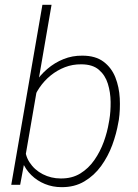

<svg xmlns="http://www.w3.org/2000/svg" viewBox="-20 -770 574 800"><path d="M156.7 -750H194.8L83 -101.6L64 0H26.9ZM475.1 -270 473.1 -259.8Q465.3 -213.4 447.8 -165.8Q430.2 -118.2 401.4 -78.4Q372.6 -38.6 331.5 -14.2Q290.5 10.3 236.3 9.8Q199.7 9.8 167.2 -3.4Q134.8 -16.6 110.4 -40.5Q85.9 -64.5 73 -96.4Q60.1 -128.4 62 -166.5L92.3 -348.6Q102.5 -387.7 124.3 -421.9Q146 -456.1 176.8 -482.4Q207.5 -508.8 244.6 -523.7Q281.7 -538.6 323.2 -538.1Q377.9 -538.1 411.4 -512.9Q444.8 -487.8 460.7 -447.5Q476.6 -407.2 479 -360.4Q481.4 -313.5 475.1 -270ZM433.6 -259.8 435.5 -270Q441.4 -305.2 440.9 -345.5Q440.4 -385.7 429.4 -421.1Q418.5 -456.5 392.1 -479.2Q365.7 -502 318.4 -502Q282.7 -502.4 250.5 -490Q218.3 -477.5 191.2 -455.6Q164.1 -433.6 144.3 -404.5Q124.5 -375.5 114.7 -341.3L84.5 -168.9Q82 -126 102.8 -94Q123.5 -62 158.2 -44.2Q192.9 -26.4 232.9 -26.4Q279.8 -25.9 314.5 -47.1Q349.1 -68.4 373.3 -103.3Q397.5 -138.2 412.4 -179.2Q427.2 -220.2 433.6 -259.8Z"/></svg>

Font: Roboto ExtraLight
Style: Italic
Weight: 250
Designer: Christian Robertson
Foundry: Google
Version: Version 3.009; 2024